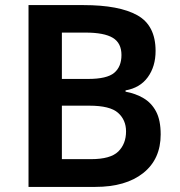

<svg xmlns="http://www.w3.org/2000/svg" viewBox="-20 -734 705 754"><path d="M308 -714Q448 -714 519.5 -674Q591 -634 591 -534Q591 -473 560.5 -431Q530 -389 473 -379V-374Q512 -367 543.5 -348.5Q575 -330 593 -296Q611 -262 611 -206Q611 -109 542.5 -54.5Q474 0 354 0H92V-714ZM326 -424Q400 -424 428.5 -448Q457 -472 457 -518Q457 -565 423 -585.5Q389 -606 316 -606H223V-424ZM223 -319V-109H337Q414 -109 444.5 -139Q475 -169 475 -218Q475 -263 443.5 -291Q412 -319 331 -319Z"/></svg>

Font: Noto Sans Adlam SemiBold
Style: Regular
Weight: 600
Version: Version 3.001